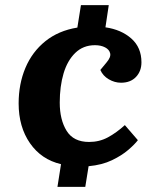

<svg xmlns="http://www.w3.org/2000/svg" viewBox="-20 -687 615 752"><path d="M205 45 219 -44Q142 -62 97.5 -126Q53 -190 53 -282Q53 -358 79.5 -421Q106 -484 157.5 -525.5Q209 -567 283 -579L297 -667H406L393 -580Q455 -571 494.5 -536Q534 -501 534 -443Q534 -408 512.5 -385.5Q491 -363 454 -363Q429 -363 406 -376.5Q383 -390 373 -413L397 -442Q415 -463 411.5 -478Q408 -493 391.5 -501.5Q375 -510 352 -510Q306 -510 275 -480Q244 -450 229 -399.5Q214 -349 214 -285Q214 -218 241 -174.5Q268 -131 329 -131Q369 -131 402.5 -149Q436 -167 469 -197L520 -138Q508 -122 482.5 -100Q457 -78 418.5 -59.5Q380 -41 327 -36L314 45Z"/></svg>

Font: Literata 7pt
Style: Bold Italic
Weight: 700
Italic angle: -2°
Designer: Latin by Veronika Burian and Jose Scaglione. Greek by Irene Vlachou. Cyrillic by Vera Evstafieva
Foundry: TypeTogether
Version: Version 3.002